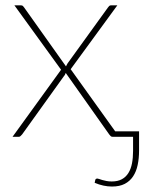

<svg xmlns="http://www.w3.org/2000/svg" viewBox="-20 -513 556 720"><path d="M209 -251.5 34 -493H58.5Q64 -493 66.2 -490.2Q68.5 -487.5 70.5 -485L227.5 -264Q228.5 -266.5 230 -269.2Q231.5 -272 233.5 -275.5L384.5 -484.5Q386.5 -487.5 389.2 -490.2Q392 -493 396 -493H420L245 -253.5L412 -20.5H501.5V51.5Q501.5 81 496.2 105.8Q491 130.5 479 148.5Q467 166.5 447.8 176.5Q428.5 186.5 400 186.5Q368 186.5 335 172.5L337 163Q338 158.5 340.2 157.5Q342.5 156.5 345 156.5Q347 156.5 351.8 158.2Q356.5 160 363.5 162Q370.5 164 379.5 165.8Q388.5 167.5 399 167.5Q421.5 167.5 436.8 159.2Q452 151 461.5 135.8Q471 120.5 475 99.5Q479 78.5 479 53V0H402Q397 0 394.5 -3.2Q392 -6.5 389.5 -9L226.5 -239.5Q225.5 -237 224.2 -234Q223 -231 220.5 -228.5L63 -9Q60 -6 57.2 -3Q54.5 0 50.5 0H27Z"/></svg>

Font: Lato Thin
Style: Regular
Weight: 200
Designer: Lukasz Dziedzic
Foundry: tyPoland Lukasz Dziedzic
Version: Version 2.007; 2014-02-27